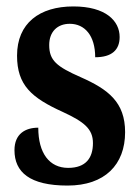

<svg xmlns="http://www.w3.org/2000/svg" viewBox="-20 -567 434 597"><path d="M190 10C306 10 369 -55 369 -156C369 -249 317 -289 231 -327C156 -360 133 -379 133 -427C133 -468 158 -493 197 -493C243 -493 276 -457 276 -389C328 -389 352 -412 352 -452C352 -502 309 -547 208 -547C103 -547 33 -495 33 -394C33 -302 78 -263 175 -219C242 -188 269 -166 269 -122C269 -76 247 -45 192 -45C134 -45 99 -90 99 -170C59 -170 25 -151 25 -100C25 -32 72 10 190 10Z"/></svg>

Font: Noto Serif Bengali ExtraCondensed
Style: Regular
Weight: 400
Width: 2
Designer: Juan Bruce, Universal Thirst, Indian Type Foundry and the Monotype Design Team.
Foundry: Monotype Imaging Inc.
Version: Version 2.003